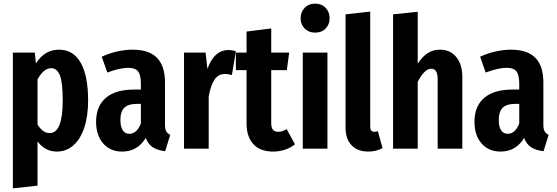

<svg xmlns="http://www.w3.org/2000/svg" viewBox="-20 -820 3071 1059"><path d="M466 -266Q466 -180 445 -116.5Q424 -53 385 -18.5Q346 16 293 16Q229 16 187 -40V204L51 219V-530H172L178 -470Q203 -509 234.5 -527.5Q266 -546 306 -546Q384 -546 425 -474Q466 -402 466 -266ZM326 -265Q326 -366 310 -405Q294 -444 262 -444Q221 -444 187 -382V-133Q216 -86 254 -86Q326 -86 326 -265Z M919 -76 891 14Q849 9 823 -7.5Q797 -24 784 -59Q738 16 654 16Q588 16 549 -29Q510 -74 510 -148Q510 -234 563.5 -280Q617 -326 720 -326H757V-358Q757 -407 741.5 -426.5Q726 -446 687 -446Q642 -446 572 -420L541 -507Q581 -526 626 -536Q671 -546 711 -546Q802 -546 846 -501Q890 -456 890 -365V-134Q890 -109 896.5 -96.5Q903 -84 919 -76ZM757 -139V-247H733Q687 -247 665.5 -225.5Q644 -204 644 -159Q644 -121 657 -101.5Q670 -82 693 -82Q735 -82 757 -139Z M1281 -537 1259 -406Q1241 -412 1222 -412Q1184 -412 1163 -380.5Q1142 -349 1131 -287V0H995V-530H1114L1124 -440Q1161 -544 1240 -544Q1263 -544 1281 -537Z M1607 -24Q1582 -4 1550.5 6Q1519 16 1487 16Q1414 16 1377 -25.5Q1340 -67 1340 -138V-433H1281V-530H1340V-646L1476 -663V-530H1575L1562 -433H1476V-139Q1476 -93 1514 -93Q1527 -93 1537 -96.5Q1547 -100 1561 -108Z M1798 -719Q1798 -685 1776 -662.5Q1754 -640 1718 -640Q1683 -640 1660.5 -662.5Q1638 -685 1638 -719Q1638 -754 1660.5 -777Q1683 -800 1718 -800Q1754 -800 1776 -777Q1798 -754 1798 -719ZM1786 0H1650V-530H1786Z M1886 -114V-741L2022 -756V-120Q2022 -93 2045 -93Q2056 -93 2064 -97L2090 -3Q2054 16 2011 16Q1952 16 1919 -19Q1886 -54 1886 -114Z M2530 -395V0H2394V-380Q2394 -413 2385 -427Q2376 -441 2358 -441Q2322 -441 2284 -369V0H2148V-741L2284 -755V-469Q2310 -508 2339 -527Q2368 -546 2407 -546Q2464 -546 2497 -505Q2530 -464 2530 -395Z M3006 -76 2978 14Q2936 9 2910 -7.5Q2884 -24 2871 -59Q2825 16 2741 16Q2675 16 2636 -29Q2597 -74 2597 -148Q2597 -234 2650.5 -280Q2704 -326 2807 -326H2844V-358Q2844 -407 2828.5 -426.5Q2813 -446 2774 -446Q2729 -446 2659 -420L2628 -507Q2668 -526 2713 -536Q2758 -546 2798 -546Q2889 -546 2933 -501Q2977 -456 2977 -365V-134Q2977 -109 2983.5 -96.5Q2990 -84 3006 -76ZM2844 -139V-247H2820Q2774 -247 2752.5 -225.5Q2731 -204 2731 -159Q2731 -121 2744 -101.5Q2757 -82 2780 -82Q2822 -82 2844 -139Z"/></svg>

Font: Fira Sans Compressed SemiBold
Style: Regular
Weight: 600
Width: 1
Designer: bBox Type GmbH & Carrois Corporate GbR & Edenspiekermann AG
Foundry: bBox Type GmbH & Carrois Corporate GbR & Edenspiekermann AG
Version: Version 4.301